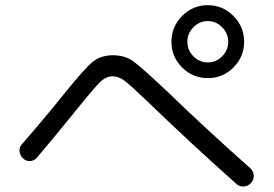

<svg xmlns="http://www.w3.org/2000/svg" viewBox="-20 -797 1040 730"><path d="M715.3 -583Q738.3 -559.6 770 -559.6Q801.8 -559.6 824.7 -583Q847.7 -606.4 847.7 -638.2Q847.7 -669.9 824.7 -693.4Q801.8 -716.8 770 -716.8Q738.3 -716.8 715.3 -693.4Q692.4 -669.9 692.4 -638.2Q692.4 -606.4 715.3 -583ZM672.4 -736.3Q712.9 -777.3 770 -777.3Q827.1 -777.3 867.7 -736.3Q908.2 -695.3 908.2 -638.2Q908.2 -581.1 867.7 -540.5Q827.1 -500 770 -500Q712.9 -500 672.4 -540.5Q631.8 -581.1 631.8 -638.2Q631.8 -695.3 672.4 -736.3ZM120.1 -197.3Q110.4 -185.5 94.2 -184.6Q78.1 -183.6 67.4 -195.3Q55.7 -206.1 54.2 -222.2Q52.7 -238.3 64.5 -250Q140.6 -336.9 221.2 -437Q301.8 -537.1 332.5 -562Q363.3 -586.9 410.2 -586.9Q454.1 -586.9 485.4 -564.9Q516.6 -543 621.1 -444.3Q755.9 -313.5 930.7 -158.2Q943.4 -147.5 944.8 -131.3Q946.3 -115.2 935.1 -102.1Q923.8 -88.9 907.2 -87.9Q890.6 -86.9 878.9 -97.7Q701.2 -255.9 545.9 -406.2Q473.6 -475.6 452.1 -491.2Q430.7 -506.8 407.7 -506.8Q384.8 -506.8 364.7 -488.8Q344.7 -470.7 286.1 -398.4Q172.9 -258.8 120.1 -197.3Z"/></svg>

Font: Rounded Mgen+ 1mn regular
Style: Regular
Weight: 400
Designer: [Source Han Sans]
Ryoko NISHIZUKA  (kana & ideographs); Paul D. Hunt (Latin, Greek & Cyrillic); Wenlong ZHANG  (bopomofo
Version: Version 1.059.20150602